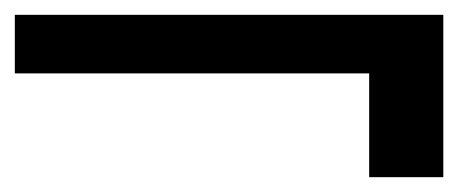

<svg xmlns="http://www.w3.org/2000/svg" viewBox="-29 -454 618 259"><path d="M469 -215V-355H-9V-434H569V-215Z"/></svg>

Font: DM Sans 24pt Medium
Style: Regular
Weight: 500
Designer: Colophon Foundry, Jonny Pinhorn
Foundry: Colophon Foundry
Version: Version 4.004;gftools[0.9.30]